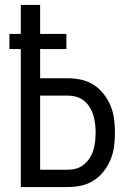

<svg xmlns="http://www.w3.org/2000/svg" viewBox="-20 -755 540 775"><path d="M64 0V-557H18V-618H64V-735H142V-618H248V-557H142V-439H254Q282 -439 309 -433Q336 -427 359 -412Q382 -397 399 -375Q416 -353 426.5 -327.5Q437 -302 440.5 -274.5Q444 -247 444 -220Q444 -192 440.5 -164.5Q437 -137 426.5 -111.5Q416 -86 399 -64Q382 -42 359 -27Q336 -12 309 -6Q282 0 254 0ZM254 -70Q272 -70 289 -75Q306 -80 319.5 -91.5Q333 -103 342.5 -118Q352 -133 357 -150Q362 -167 364 -184.5Q366 -202 366 -220Q366 -237 364 -254.5Q362 -272 357 -289Q352 -306 342.5 -321.5Q333 -337 319.5 -348Q306 -359 289 -364Q272 -369 254 -369H142V-70Z"/></svg>

Font: HulyMono
Style: Regular
Weight: 400
Monospace: yes
Designer: Belleve Invis
Foundry: Belleve Invis
Version: Version 33.2.5; ttfautohint (v1.8.4)